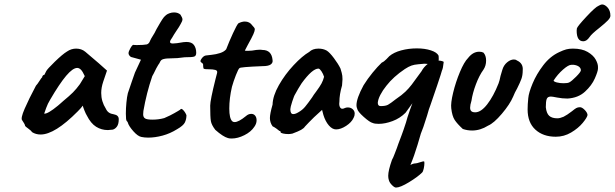

<svg xmlns="http://www.w3.org/2000/svg" viewBox="-20 -616 2770 865"><path d="M93 -49Q93 -53 88.5 -60.5Q84 -68 80 -74Q72 -82 91 -126Q110 -170 142 -230Q148 -236 157.5 -251Q167 -266 170 -268Q170 -272 173 -275.5Q176 -279 180 -279L188 -295Q192 -304 227 -338Q262 -372 282 -384Q301 -397 323 -397Q347 -397 364 -383L391 -360Q421 -335 425 -331L462 -298L445 -248Q436 -221 436 -197Q436 -159 457 -126Q462 -115 470.5 -109Q479 -103 493 -101Q515 -97 515 -79Q515 -57 507 -46Q499 -35 488 -32Q472 -30 466 -30Q437 -30 413 -45Q389 -60 371 -96Q367 -102 360.5 -118Q354 -134 353 -140Q346 -130 330 -114Q227 -10 163 -10Q141 -10 124 -21Q121 -27 107 -37Q93 -47 93 -49ZM241 -140Q246 -144 252 -149.5Q258 -155 265 -161Q293 -184 308.5 -199.5Q324 -215 340 -237L362 -273Q352 -295 344 -302.5Q336 -310 328 -310Q308 -310 278 -274.5Q248 -239 206 -167Q195 -149 188 -129.5Q181 -110 179 -104Q195 -102 241 -140Z M556 -63Q556 -65 554 -67.5Q552 -70 551 -71Q547 -74 547 -104Q547 -128 549.5 -154Q552 -180 556 -196L574 -249L588 -289L615 -347L575 -358Q568 -359 563.5 -365Q559 -371 559 -376Q559 -384 567.5 -399Q576 -414 581 -414Q584 -413 597 -413Q627 -413 642 -416Q652 -420 656 -432Q661 -443 666 -450.5Q671 -458 676 -467Q679 -473 685.5 -485.5Q692 -498 702 -514Q704 -517 711 -528.5Q718 -540 728 -548Q734 -553 744 -556.5Q754 -560 764 -560Q782 -560 793 -550Q802 -536 802 -529Q802 -521 794 -508Q788 -496 774 -476Q762 -458 756 -447Q746 -434 746 -427Q746 -420 759 -420Q773 -420 806 -426Q811 -427 820 -427Q844 -427 854 -413Q864 -399 864 -378Q864 -364 854.5 -361Q845 -358 812 -358Q780 -353 746 -353Q740 -353 732.5 -352.5Q725 -352 717 -350Q709 -348 705.5 -344Q702 -340 698 -331Q695 -328 684 -308Q670 -279 666 -273Q640 -197 626 -116Q625 -110 625 -101Q625 -88 633.5 -82.5Q642 -77 667 -77Q695 -77 720 -84Q750 -97 765 -106Q774 -111 781.5 -115.5Q789 -120 792 -122Q796 -130 805.5 -120Q815 -110 820 -97Q820 -79 813 -64.5Q806 -50 778 -34Q746 -14 712 -5Q678 4 648 4Q631 4 617 1Q601 -2 581 -24.5Q561 -47 556 -63Z M950 -31Q933 -53 930 -70.5Q927 -88 927 -140Q927 -164 951 -260Q952 -264 958 -287Q961 -298 950 -301Q939 -304 919 -304Q902 -304 899 -306Q896 -307 895.5 -315Q895 -323 895 -326Q895 -329 890.5 -332Q886 -335 884 -338Q881 -342 889 -353Q897 -364 907 -366Q913 -367 933 -369Q953 -371 971.5 -377Q990 -383 999 -394Q1012 -428 1029.5 -466Q1047 -504 1054 -511Q1070 -519 1083 -519Q1105 -519 1117 -501Q1120 -497 1124 -493Q1128 -489 1128 -484Q1128 -477 1121.5 -462Q1115 -447 1096 -413L1083 -388Q1086 -387 1097 -387Q1108 -387 1115 -388Q1137 -392 1149 -392Q1158 -392 1162 -391Q1204 -391 1208 -345Q1210 -333 1199.5 -325.5Q1189 -318 1163 -318Q1060 -314 1059 -309Q1054 -306 1043 -278Q1032 -250 1025 -225Q1013 -173 1013 -127Q1013 -83 1026 -70Q1030 -66 1037 -66Q1055 -66 1088 -93Q1099 -103 1112 -103Q1123 -103 1129.5 -95Q1136 -87 1136 -74Q1136 -59 1126 -45Q1111 -22 1081 -7Q1051 8 1024 8Q1012 8 1007 6Q985 0 950 -31Z M1279 -12Q1266 -12 1255 -14.5Q1244 -17 1244 -21Q1244 -24 1243 -25Q1242 -26 1239 -26Q1236 -29 1225.5 -36.5Q1215 -44 1208 -47Q1196 -64 1196 -84Q1196 -103 1208 -145Q1209 -184 1236.5 -232.5Q1264 -281 1303 -322.5Q1342 -364 1373 -382Q1388 -397 1415 -397Q1436 -397 1452 -388Q1465 -380 1484.5 -354Q1504 -328 1514 -307Q1516 -300 1519.5 -288Q1523 -276 1523 -259L1521 -231Q1509 -190 1509 -157Q1507 -143 1511 -134.5Q1515 -126 1522 -126Q1527 -126 1533 -129Q1539 -132 1547 -132Q1560 -132 1569 -124Q1578 -116 1578 -104Q1578 -94 1573 -85Q1564 -65 1539.5 -49Q1515 -33 1494 -33Q1477 -33 1461.5 -51Q1446 -69 1437 -98L1431 -121L1395 -88L1372 -65Q1356 -49 1354 -46Q1349 -38 1336.5 -31Q1324 -24 1297 -14Q1287 -12 1279 -12ZM1386 -177Q1390 -183 1394 -189.5Q1398 -196 1404 -203Q1421 -226 1428.5 -240Q1436 -254 1440 -270Q1436 -283 1428.5 -294.5Q1421 -306 1415 -307Q1387 -307 1339 -241Q1334 -234 1323.5 -216Q1313 -198 1310 -192Q1305 -185 1296.5 -158.5Q1288 -132 1288 -124Q1288 -102 1301 -102Q1311 -102 1324 -110Q1342 -120 1354.5 -135Q1367 -150 1386 -177Z M1732 196Q1729 187 1729 176Q1729 152 1746 104Q1751 96 1758 77Q1765 58 1768 51L1775 31Q1783 11 1789 -6Q1795 -23 1798 -31Q1804 -51 1809 -64Q1814 -84 1827 -121Q1828 -122 1838 -151L1807 -108Q1782 -83 1748.5 -70.5Q1715 -58 1686 -58Q1668 -58 1659 -62Q1646 -65 1618.5 -89.5Q1591 -114 1589 -127Q1586 -133 1586 -142Q1586 -173 1618 -232Q1636 -261 1658.5 -288.5Q1681 -316 1700 -334Q1710 -338 1721 -349.5Q1732 -361 1734 -363Q1754 -380 1787.5 -389Q1821 -398 1858 -398Q1894 -398 1921.5 -389Q1949 -380 1956 -365Q1956 -361 1956.5 -355Q1957 -349 1956 -343Q1963 -343 1970.5 -341Q1978 -339 1979 -337Q1976 -307 1971 -298Q1970 -292 1949.5 -231Q1929 -170 1919 -142Q1913 -128 1904 -95Q1885 -34 1876 -14L1861 37Q1846 87 1829 127Q1831 126 1838 123Q1845 120 1853 120Q1857 120 1872.5 115Q1888 110 1890 111Q1892 111 1892 119Q1892 130 1889 143.5Q1886 157 1882 161Q1862 181 1822.5 205Q1783 229 1764 229Q1757 229 1746 218Q1735 207 1732 196ZM1763 -169Q1791 -188 1806.5 -203Q1822 -218 1835 -235L1879 -295Q1889 -314 1907 -328L1892 -329Q1883 -328 1864.5 -326.5Q1846 -325 1833.5 -320.5Q1821 -316 1804 -305Q1752 -270 1721 -230Q1704 -209 1693.5 -188.5Q1683 -168 1682 -153Q1682 -138 1695 -138Q1717 -138 1728 -144Q1739 -150 1763 -169Z M2013 -128Q2010 -151 2021.5 -198.5Q2033 -246 2052 -291.5Q2071 -337 2089 -355Q2111 -383 2139 -383Q2150 -383 2158 -379Q2170 -366 2170 -343Q2170 -320 2158 -302Q2139 -276 2124 -236Q2109 -196 2104 -162Q2098 -143 2098 -131Q2098 -120 2103.5 -115Q2109 -110 2121 -110Q2147 -110 2175 -146Q2203 -182 2226 -240Q2231 -253 2235 -274Q2242 -298 2243 -301Q2249 -322 2264.5 -335Q2280 -348 2295 -348Q2304 -348 2308 -344Q2338 -331 2335 -299Q2335 -277 2329 -260.5Q2323 -244 2310 -218Q2299 -199 2292 -181Q2277 -146 2241 -103.5Q2205 -61 2179 -50Q2144 -28 2107 -28Q2085 -28 2065 -35Q2040 -58 2028.5 -75.5Q2017 -93 2013 -128Z M2357 -123Q2357 -146 2360 -174Q2362 -198 2379.5 -240Q2397 -282 2427.5 -322Q2458 -362 2499 -381Q2518 -390 2531 -393.5Q2544 -397 2561 -397Q2602 -397 2627.5 -382Q2653 -367 2663.5 -348Q2674 -329 2674 -315V-310V-307Q2674 -295 2660 -263Q2646 -231 2615.5 -203Q2585 -175 2537 -172Q2513 -172 2490.5 -176.5Q2468 -181 2462 -181Q2447 -181 2443 -170Q2439 -159 2439 -133Q2442 -105 2454.5 -94Q2467 -83 2491 -83Q2503 -83 2519 -90Q2535 -98 2557 -115Q2569 -125 2576 -129Q2583 -133 2593 -133Q2602 -133 2614 -121Q2626 -109 2627 -98Q2625 -86 2605 -62Q2585 -38 2553 -19Q2521 0 2484 0Q2427 0 2392 -32Q2357 -64 2357 -123ZM2545 -245Q2555 -250 2575.5 -270.5Q2596 -291 2597 -299Q2597 -309 2588.5 -315.5Q2580 -322 2565 -324H2554Q2541 -324 2516.5 -302.5Q2492 -281 2474 -253Q2475 -248 2489 -244.5Q2503 -241 2519 -241Q2538 -241 2545 -245ZM2578 -478 2579 -488Q2581 -497 2622 -541Q2663 -585 2677 -590Q2685 -595 2692 -596Q2705 -596 2717.5 -582Q2730 -568 2730 -545Q2730 -536 2718.5 -524Q2707 -512 2681 -491Q2645 -463 2636 -449Q2623 -430 2608 -430Q2578 -430 2578 -478Z"/></svg>

Font: Caveat
Style: Bold
Weight: 700
Designer: Pablo Impallari
Foundry: Pablo Impallari
Version: Version 1.500; ttfautohint (v1.6)